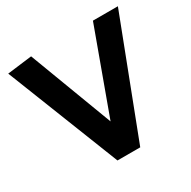

<svg xmlns="http://www.w3.org/2000/svg" viewBox="-152 -830 976 979"><g transform="rotate(-30 335.5 -340.0)"><path d="M268 0 7 -662 152 -680 337 -190 516 -680H663L402 0Z"/></g></svg>

Font: Palanquin Dark Medium
Style: Regular
Weight: 500
Designer: Pria Ravichandran
Version: Version 1.001